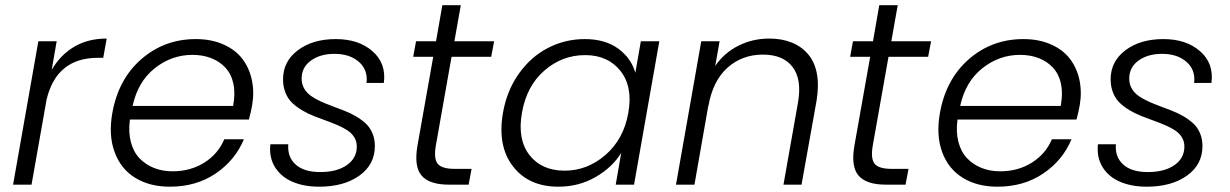

<svg xmlns="http://www.w3.org/2000/svg" viewBox="-20 -703 4684 731"><path d="M100.1 0H29.8L126 -545.9H195.8L176.8 -437Q210 -494.1 262.7 -525.1Q315.4 -556.2 386.2 -556.2L373 -482.9H353Q194.8 -482.9 157.2 -323.2Z M712.9 -494.1Q633.3 -494.1 569.1 -443.1Q504.9 -392.1 484.9 -299.8H867.7Q876.5 -348.6 868.4 -385Q860.4 -421.4 837.9 -445.6Q815.4 -469.7 783.4 -481.9Q751.5 -494.1 712.9 -494.1ZM908.7 -172.9Q875 -92.3 800.8 -42.2Q726.6 7.8 627 7.8Q549.8 7.8 494.9 -25.9Q439.9 -59.6 416.3 -124Q392.6 -188.5 407.7 -272.9Q430.7 -401.9 518.3 -478Q606 -554.2 725.6 -554.2Q784.2 -554.2 829.8 -534.2Q875.5 -514.2 902.1 -479.7Q928.7 -445.3 938.7 -399.4Q948.7 -353.5 939.9 -301.8Q936 -279.3 927.7 -248H474.6Q468.3 -201.2 478 -163.1Q487.8 -125 510.7 -100.8Q533.7 -76.7 565.9 -63.7Q598.1 -50.8 636.7 -50.8Q705.6 -50.8 758.1 -84Q810.5 -117.2 834 -172.9Z M1407.2 -147Q1407.2 -76.2 1348.1 -34.2Q1289.1 7.8 1195.3 7.8Q1137.7 7.8 1094 -10.7Q1050.3 -29.3 1027.1 -66.4Q1003.9 -103.5 1009.3 -153.8H1077.6Q1073.7 -105.5 1105.5 -76.7Q1137.2 -47.9 1199.2 -47.9Q1262.2 -47.9 1300.3 -74.2Q1338.4 -100.6 1338.4 -145Q1338.4 -164.6 1328.9 -180.2Q1319.3 -195.8 1303 -206.5Q1286.6 -217.3 1265.6 -226.3Q1244.6 -235.4 1221.4 -243.7Q1198.2 -252 1174.8 -261.2Q1151.4 -270.5 1130.4 -283Q1109.4 -295.4 1093 -310.8Q1076.7 -326.2 1067.1 -349.4Q1057.6 -372.6 1057.6 -400.9Q1057.6 -469.2 1114 -511.7Q1170.4 -554.2 1258.3 -554.2Q1345.7 -554.2 1398.4 -507.8Q1451.2 -461.4 1441.4 -387.2H1375.5Q1381.3 -437 1346.4 -467.5Q1311.5 -498 1253.4 -498Q1199.2 -498 1163.8 -472.4Q1128.4 -446.8 1128.4 -403.8Q1128.4 -382.8 1137.9 -366.2Q1147.5 -349.6 1163.6 -338.1Q1179.7 -326.7 1200.7 -317.1Q1221.7 -307.6 1244.6 -299.1Q1267.6 -290.5 1290.8 -281.5Q1314 -272.5 1335 -260.3Q1356 -248 1372.1 -233.2Q1388.2 -218.3 1397.7 -196.3Q1407.2 -174.3 1407.2 -147Z M1569.3 -147.9 1629.4 -486.8H1553.2L1564 -545.9H1640.1L1664.1 -683.1H1734.4L1710 -545.9H1861.3L1850.1 -486.8H1699.2L1639.2 -147.9Q1630.9 -98.1 1646.7 -79.1Q1662.6 -60.1 1710.9 -60.1H1775.4L1764.2 0H1689Q1615.2 0 1585.4 -34.2Q1555.7 -68.4 1569.3 -147.9Z M1895 -273.9Q1909.7 -357.9 1955.1 -422.1Q2000.5 -486.3 2065.9 -520.3Q2131.3 -554.2 2206.1 -554.2Q2284.2 -554.2 2333.7 -517.8Q2383.3 -481.4 2398.9 -425.8L2419.9 -545.9H2490.2L2394 0H2324.2L2345.2 -121.1Q2311 -65.4 2247.3 -28.8Q2183.6 7.8 2106 7.8Q1992.7 7.8 1932.9 -69.8Q1873 -147.5 1895 -273.9ZM2372.1 -272.9Q2390.1 -372.6 2342.3 -432.9Q2294.4 -493.2 2208 -493.2Q2120.1 -493.2 2052.5 -434.3Q1984.9 -375.5 1967.3 -273.9Q1949.2 -172.9 1995.6 -113Q2042 -53.2 2129.9 -53.2Q2216.3 -53.2 2285.4 -113.3Q2354.5 -173.3 2372.1 -272.9Z M2962.9 0 3018.1 -312Q3033.7 -400.9 2997.6 -448Q2961.4 -495.1 2884.8 -495.1Q2805.2 -495.1 2749.3 -444.8Q2693.4 -394.5 2676.8 -297.9V-300.8L2624 0H2553.7L2649.9 -545.9H2719.7L2703.1 -452.1Q2737.8 -502.4 2792 -529.3Q2846.2 -556.2 2908.7 -556.2Q2955.6 -556.2 2992.7 -541.7Q3029.8 -527.3 3055.4 -498Q3081.1 -468.8 3089.8 -424.3Q3098.6 -379.9 3088.9 -319.8L3031.7 0Z M3232.9 -147.9 3293 -486.8H3216.8L3227.5 -545.9H3303.7L3327.6 -683.1H3397.9L3373.5 -545.9H3524.9L3513.7 -486.8H3362.8L3302.7 -147.9Q3294.4 -98.1 3310.3 -79.1Q3326.2 -60.1 3374.5 -60.1H3439L3427.7 0H3352.5Q3278.8 0 3249 -34.2Q3219.2 -68.4 3232.9 -147.9Z M3863.8 -494.1Q3784.2 -494.1 3720 -443.1Q3655.8 -392.1 3635.7 -299.8H4018.6Q4027.3 -348.6 4019.3 -385Q4011.2 -421.4 3988.8 -445.6Q3966.3 -469.7 3934.3 -481.9Q3902.3 -494.1 3863.8 -494.1ZM4059.6 -172.9Q4025.9 -92.3 3951.7 -42.2Q3877.4 7.8 3777.8 7.8Q3700.7 7.8 3645.8 -25.9Q3590.8 -59.6 3567.1 -124Q3543.5 -188.5 3558.6 -272.9Q3581.5 -401.9 3669.2 -478Q3756.8 -554.2 3876.5 -554.2Q3935.1 -554.2 3980.7 -534.2Q4026.4 -514.2 4053 -479.7Q4079.6 -445.3 4089.6 -399.4Q4099.6 -353.5 4090.8 -301.8Q4086.9 -279.3 4078.6 -248H3625.5Q3619.1 -201.2 3628.9 -163.1Q3638.7 -125 3661.6 -100.8Q3684.6 -76.7 3716.8 -63.7Q3749 -50.8 3787.6 -50.8Q3856.4 -50.8 3908.9 -84Q3961.4 -117.2 3984.9 -172.9Z M4558.1 -147Q4558.1 -76.2 4499 -34.2Q4439.9 7.8 4346.2 7.8Q4288.6 7.8 4244.9 -10.7Q4201.2 -29.3 4178 -66.4Q4154.8 -103.5 4160.2 -153.8H4228.5Q4224.6 -105.5 4256.3 -76.7Q4288.1 -47.9 4350.1 -47.9Q4413.1 -47.9 4451.2 -74.2Q4489.3 -100.6 4489.3 -145Q4489.3 -164.6 4479.7 -180.2Q4470.2 -195.8 4453.9 -206.5Q4437.5 -217.3 4416.5 -226.3Q4395.5 -235.4 4372.3 -243.7Q4349.1 -252 4325.7 -261.2Q4302.2 -270.5 4281.2 -283Q4260.3 -295.4 4243.9 -310.8Q4227.5 -326.2 4218 -349.4Q4208.5 -372.6 4208.5 -400.9Q4208.5 -469.2 4264.9 -511.7Q4321.3 -554.2 4409.2 -554.2Q4496.6 -554.2 4549.3 -507.8Q4602.1 -461.4 4592.3 -387.2H4526.4Q4532.2 -437 4497.3 -467.5Q4462.4 -498 4404.3 -498Q4350.1 -498 4314.7 -472.4Q4279.3 -446.8 4279.3 -403.8Q4279.3 -382.8 4288.8 -366.2Q4298.3 -349.6 4314.5 -338.1Q4330.6 -326.7 4351.6 -317.1Q4372.6 -307.6 4395.5 -299.1Q4418.5 -290.5 4441.7 -281.5Q4464.8 -272.5 4485.8 -260.3Q4506.8 -248 4522.9 -233.2Q4539.1 -218.3 4548.6 -196.3Q4558.1 -174.3 4558.1 -147Z"/></svg>

Font: SVN-Poppins Light
Style: Italic
Weight: 300
Italic angle: -10°
Designer: Ninad Kale (Devanagari), Jonny Pinhorn (Latin)
Foundry: Indian Type Foundry
Version: Version 3.002 2017